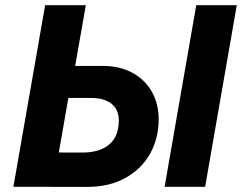

<svg xmlns="http://www.w3.org/2000/svg" viewBox="-20 -720 933 740"><path d="M164 -132.4 298.2 -132Q343 -132 374.4 -146.4Q405.8 -160.8 421.9 -188.4Q438 -216 438 -255.2Q438 -283.2 425.5 -302.8Q413 -322.4 388.9 -332.5Q364.8 -342.6 330.6 -342.6H203.4L225.4 -466H376.4Q441 -466 489.7 -439.8Q538.4 -413.6 565 -366.9Q591.6 -320.2 591.6 -260.6Q591.6 -186.8 558.4 -127.5Q525.2 -68.2 462.5 -33.7Q399.8 0.8 313.8 0.4L140.4 0ZM154 -700H310.8L259.6 -408.2L254.4 -405L183.6 0H31.6ZM736.4 -700H892.6L770.6 0H614.4Z"/></svg>

Font: Fixel Italic Variable Display Thin
Style: Italic
Weight: 100
Italic angle: -10°
Designer: AlfaBravo + MacPaw
Foundry: Kyrylo Tkachov, Marchela Mozhyna, Serhii Makarenko, Maria Weinstein, Zakhar Kryvoshyya
Version: Version 1.210;Glyphs 3.2 (3217)